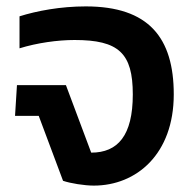

<svg xmlns="http://www.w3.org/2000/svg" viewBox="-20 -570 600 600"><path d="M273 10C407 10 523 -89 523 -275C523 -452 445 -550 248 -550C169 -550 95 -536 41 -519V-419C96 -436 160 -445 213 -445C351 -445 395 -404 395 -275C395 -146 348 -93 265 -93L186 -304H33L27 -208H101L177 -5C200 3 244 10 273 10Z"/></svg>

Font: Kanit Medium
Style: Regular
Weight: 500
Designer: Katatrad Team
Foundry: CadsonDemak
Version: Version 1.000;PS 001.000;hotconv 1.0.88;makeotf.lib2.5.64775